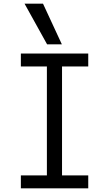

<svg xmlns="http://www.w3.org/2000/svg" viewBox="-20 -1020 590 1040"><path d="M93 0V-70H234V-660H93V-730H458V-660H316V-70H458V0ZM235 -780 113 -1000H213L315 -780Z"/></svg>

Font: M PLUS Code Latin SemiExpanded
Style: Regular
Weight: 400
Width: 6
Designer: Coji Morishita
Foundry: UNDERFOREST DESIGN
Version: Version 1.002; ttfautohint (v1.8.3)